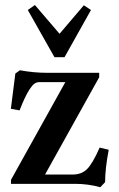

<svg xmlns="http://www.w3.org/2000/svg" viewBox="-20 -743 481 776"><path d="M200.2 -511.7 92.3 -702.6 121.1 -722.7 220.7 -606.4 318.8 -721.7 347.7 -702.6 240.7 -511.7ZM385.3 13.7Q335.9 0 283.2 0H24.4V-16.1L244.1 -411.1H139.6Q127.9 -411.1 119.1 -404.8Q110.4 -398.4 100.1 -382.8Q81.1 -354 59.1 -296.9L23.9 -303.2L42 -445.8L60.5 -459Q116.2 -448.7 171.4 -448.7H380.9V-430.7L162.1 -37.6H274.4Q309.1 -37.6 331.5 -59.3Q354 -81.1 382.8 -146.5L419.4 -137.7Q404.8 -61 404.8 -6.8Z"/></svg>

Font: Elstob 8pt SemiBold
Style: Regular
Weight: 600
Designer: Peter S. Baker
Version: Version 1.015